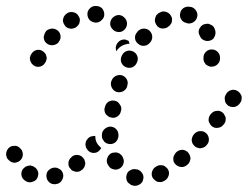

<svg xmlns="http://www.w3.org/2000/svg" viewBox="-47 -588 822 637"><path d="M416 24Q421 21 424 17Q427 13 428 7Q431 -4 425 -13Q419 -23 408 -26Q407 -26 406 -26Q395 -29 385 -23Q375 -18 373 -7Q371 -1 372 4Q373 10 375 14Q378 19 383 22Q387 26 392 27Q394 27 395 28Q401 29 406 28Q411 27 416 24ZM108 3Q109 9 113 13Q116 17 121 20Q126 23 131 23Q136 24 142 22H143Q154 19 159 9Q165 -1 162 -12Q159 -23 149 -28Q139 -34 128 -31H127Q116 -27 110 -18Q105 -8 108 3ZM43 -37Q38 -36 34 -32Q30 -29 27 -24Q22 -14 25 -3Q29 8 39 13L40 14Q45 16 51 17Q56 17 61 15Q66 14 71 10Q75 7 77 2Q82 -9 79 -19Q75 -30 65 -35L64 -36Q59 -38 54 -39Q48 -39 43 -37ZM511 -25Q508 -30 504 -33Q500 -37 495 -39Q490 -40 484 -40Q479 -40 474 -37L472 -36Q462 -31 458 -20Q454 -10 459 1Q462 6 466 9Q470 13 475 15Q480 16 486 16Q491 16 496 13L498 12Q508 7 512 -4Q516 -14 511 -25ZM180 -48Q180 -42 181 -37Q183 -32 187 -28Q190 -23 195 -21Q200 -19 205 -18Q211 -18 216 -19Q221 -21 225 -25H226Q230 -29 233 -34Q235 -39 236 -44Q236 -50 234 -55Q233 -60 229 -64Q222 -73 210 -74Q199 -75 190 -67V-66Q185 -63 183 -58Q180 -53 180 -48ZM348 -28Q353 -30 357 -35Q361 -39 362 -44Q364 -49 364 -54Q363 -60 361 -65Q360 -66 360 -67Q358 -72 354 -75Q350 -79 344 -81Q339 -83 334 -82Q328 -82 323 -80Q313 -75 309 -64Q305 -53 310 -43Q311 -42 312 -40Q317 -30 327 -27Q338 -23 348 -28ZM585 -61Q585 -67 583 -72Q581 -77 578 -81Q570 -90 559 -91Q547 -91 539 -84L537 -82Q533 -78 531 -73Q528 -68 528 -63Q528 -57 529 -52Q531 -47 535 -43Q543 -35 554 -34Q565 -33 574 -41L576 -43Q580 -46 582 -51Q584 -56 585 -61ZM10 -103Q5 -105 0 -104Q-6 -104 -11 -102Q-21 -97 -25 -86Q-29 -76 -24 -65V-64Q-21 -59 -17 -56Q-13 -52 -8 -50Q-3 -48 2 -48Q8 -49 13 -51Q23 -56 27 -66Q31 -77 26 -88V-89Q23 -93 19 -97Q15 -101 10 -103ZM237 -104Q238 -98 241 -94Q244 -89 248 -86Q257 -79 269 -81Q280 -83 286 -93L287 -94Q288 -94 288 -95Q289 -96 289 -97Q286 -99 284 -102Q276 -109 272 -119Q269 -127 269 -137Q267 -137 264 -137Q262 -137 260 -136Q254 -136 250 -133Q245 -130 242 -125L241 -124Q238 -120 237 -114Q236 -109 237 -104ZM637 -146Q633 -150 627 -152Q622 -153 617 -153Q611 -153 606 -150Q601 -148 598 -144L596 -142Q589 -133 589 -122Q590 -111 599 -103Q603 -99 608 -98Q613 -96 618 -96Q624 -97 629 -99Q634 -101 637 -105L639 -107Q647 -116 646 -127Q645 -139 637 -146ZM299 -118Q303 -114 308 -112Q314 -110 319 -110Q330 -110 338 -118Q346 -127 346 -138V-140Q346 -146 344 -151Q342 -156 338 -160Q334 -164 329 -166Q324 -168 318 -168Q307 -167 299 -159Q291 -151 291 -140V-137Q291 -132 293 -127Q296 -122 299 -118ZM702 -196Q701 -202 698 -206Q696 -211 691 -215Q682 -222 671 -220Q660 -219 653 -210L651 -208Q648 -204 646 -198Q645 -193 645 -188Q646 -182 649 -178Q651 -173 656 -169Q665 -162 676 -164Q687 -165 694 -174L696 -176Q699 -180 701 -185Q702 -191 702 -196ZM304 -209Q308 -205 312 -202Q317 -199 322 -198Q333 -195 343 -202Q352 -208 354 -219L355 -222Q356 -227 355 -233Q353 -238 350 -242Q347 -247 343 -250Q338 -253 333 -254Q322 -256 312 -250Q303 -243 301 -232L300 -230Q299 -224 300 -219Q301 -214 304 -209ZM755 -266Q754 -272 751 -276Q748 -281 744 -284Q735 -291 724 -290Q712 -288 705 -279L704 -277Q701 -273 699 -267Q698 -262 699 -257Q699 -251 702 -246Q705 -242 709 -238Q718 -232 730 -233Q741 -235 748 -244L749 -246Q753 -250 754 -255Q755 -261 755 -266ZM340 -283Q351 -280 361 -285Q371 -290 375 -301V-303Q379 -314 374 -324Q369 -334 358 -338Q347 -341 337 -336Q327 -331 323 -320L322 -318Q319 -307 324 -297Q329 -287 340 -283ZM369 -366Q379 -361 390 -364Q401 -368 406 -378L407 -380Q412 -390 409 -401Q405 -412 395 -417Q385 -422 374 -419Q363 -415 358 -405L357 -403Q352 -393 355 -382Q359 -371 369 -366ZM106 -404Q105 -409 101 -413Q97 -417 92 -420Q82 -425 71 -421Q61 -417 56 -407L55 -406Q53 -401 52 -396Q52 -390 54 -385Q56 -380 59 -376Q63 -372 68 -369Q78 -364 89 -368Q99 -372 104 -382L105 -383Q107 -388 108 -393Q108 -399 106 -404ZM675 -416Q671 -420 666 -422Q661 -424 656 -424Q644 -424 636 -416Q628 -408 628 -396V-394Q628 -388 630 -383Q633 -378 636 -374Q640 -371 645 -369Q650 -366 656 -367Q667 -367 675 -375Q683 -383 683 -394V-397Q683 -402 681 -407Q679 -412 675 -416ZM337 -429V-430Q338 -441 346 -449Q354 -457 366 -457Q370 -457 373 -455Q377 -454 380 -452Q381 -447 383 -443Q375 -443 367 -440Q357 -437 349 -430Q343 -425 339 -418Q338 -420 338 -423Q337 -426 337 -429ZM411 -443Q420 -435 431 -436Q443 -437 450 -446L452 -448Q459 -457 458 -468Q457 -479 448 -487Q439 -494 428 -493Q417 -492 409 -483L408 -481Q400 -473 401 -461Q402 -450 411 -443ZM144 -487Q135 -494 124 -493Q113 -492 105 -484V-483Q101 -478 100 -473Q98 -468 98 -463Q99 -457 101 -452Q104 -447 108 -444Q117 -437 128 -438Q139 -439 147 -447V-448Q155 -457 154 -468Q153 -480 144 -487ZM650 -507Q645 -510 640 -509Q634 -509 629 -507Q624 -505 620 -501Q617 -497 614 -492Q612 -487 612 -482Q612 -476 615 -471L616 -469Q620 -458 631 -454Q641 -450 652 -454Q657 -456 661 -460Q664 -464 666 -469Q668 -474 668 -480Q668 -485 666 -490L665 -493Q663 -498 659 -502Q655 -505 650 -507ZM363 -487Q372 -494 374 -505Q376 -516 369 -526Q369 -526 368 -527Q361 -536 350 -538Q339 -539 330 -532Q321 -525 319 -514Q317 -503 324 -494Q324 -493 325 -493Q331 -484 343 -482Q354 -480 363 -487ZM217 -514Q218 -519 218 -524Q217 -530 214 -534Q209 -544 198 -547Q187 -550 177 -545L176 -544Q171 -541 168 -537Q164 -533 163 -527Q161 -522 162 -517Q163 -511 166 -507Q168 -502 173 -498Q177 -495 182 -494Q187 -492 193 -493Q198 -494 203 -496L204 -497Q209 -500 212 -504Q216 -508 217 -514ZM468 -528Q466 -523 467 -517Q468 -512 471 -507Q476 -497 487 -494Q498 -492 508 -497L510 -499Q515 -501 518 -506Q522 -510 523 -515Q524 -521 524 -526Q523 -531 520 -536Q517 -541 513 -544Q509 -547 503 -549Q498 -550 493 -550Q487 -549 483 -546L480 -545Q476 -542 472 -538Q469 -533 468 -528ZM551 -545Q548 -534 554 -524Q560 -514 571 -512Q572 -512 573 -511Q584 -508 594 -514Q604 -520 607 -531Q610 -542 604 -552Q598 -562 587 -565Q585 -565 584 -565Q573 -568 563 -562Q553 -556 551 -545ZM299 -540Q299 -551 292 -560Q284 -568 272 -568H271Q260 -569 252 -561Q243 -553 243 -542Q243 -530 250 -522Q258 -514 270 -513H271Q282 -513 290 -521Q299 -529 299 -540Z"/></svg>

Font: FRB American Cursive Guidelines Dotted Ultra
Style: Bold Italic
Weight: 1000
Italic angle: -25°
Version: Version 2.0;Modular Font Editor K font №1